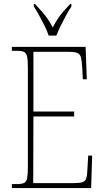

<svg xmlns="http://www.w3.org/2000/svg" viewBox="-20 -951 530 971"><path d="M40 0V-20H65Q90 -20 102 -26Q114 -32 117.5 -51Q121 -70 121 -108V-606Q121 -645 117.5 -663.5Q114 -682 102 -688Q90 -694 65 -694H40V-714H413L419 -550H399L396 -606Q394 -643 389.5 -660.5Q385 -678 370.5 -683.5Q356 -689 324 -689H149V-387H355V-362H149L148 -25H354Q384 -25 398 -30Q412 -35 416.5 -50Q421 -65 422 -94L426 -164H446L441 0ZM226 -771Q219 -794 205.5 -820.5Q192 -847 178 -873Q164 -899 151 -918V-931H157Q177 -910 192.5 -892Q208 -874 221 -855Q234 -836 247 -812Q259 -836 271.5 -855Q284 -874 299.5 -892Q315 -910 335 -931H341V-918Q328 -899 314 -873Q300 -847 287 -820.5Q274 -794 265 -771Z"/></svg>

Font: Noto Serif Khmer Condensed Thin
Style: Regular
Weight: 250
Width: 3
Designer: Danh Hong and the Monotype Design Team
Foundry: Monotype Imaging Inc.
Version: Version 2.004